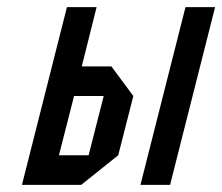

<svg xmlns="http://www.w3.org/2000/svg" viewBox="-20 -520 625 540"><path d="M41.7 0 168.3 -500H251.7L210 -333.3H293.3L355 -250L312.5 -83.3L208.3 0ZM458.3 0H375L501.7 -500H585ZM145.8 -83.3H229.2L271.7 -250H188.3Z"/></svg>

Font: Yulong
Style: Italic
Weight: 400
Italic angle: -14.25°
Designer: GGBotNet
Foundry: f0n7.com
Version: 1.00